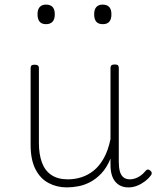

<svg xmlns="http://www.w3.org/2000/svg" viewBox="-20 -795 686 834"><path d="M270 19Q227 19 191 0Q155 -19 134 -60Q113 -101 113 -166V-499Q113 -507 117 -510.5Q121 -514 130 -514Q140 -514 144.5 -510.5Q149 -507 149 -499V-174Q149 -125 162 -89.5Q175 -54 203 -35Q231 -16 275 -16Q305 -16 333.5 -25Q362 -34 387 -54Q412 -74 431 -108Q450 -142 460 -191V-500Q460 -508 464.5 -511.5Q469 -515 479 -515Q488 -515 492 -511.5Q496 -508 496 -500V-91Q496 -68 500.5 -51Q505 -34 516 -25Q527 -16 544 -16Q555 -16 566 -19.5Q577 -23 588.5 -30.5Q600 -38 611 -51Q616 -58 621.5 -58.5Q627 -59 633 -54Q638 -50 639 -44.5Q640 -39 636 -34Q625 -19 609 -7Q593 5 575 12Q557 19 538 19Q520 19 506 13Q492 7 481.5 -5Q471 -17 465.5 -35.5Q460 -54 460 -79V-106Q444 -67 421 -42.5Q398 -18 372.5 -4.5Q347 9 320.5 14Q294 19 270 19ZM180 -690Q161 -690 152 -701Q143 -712 143 -733Q143 -754 152.5 -764.5Q162 -775 180 -775Q199 -775 208.5 -764.5Q218 -754 218 -733Q218 -711 208 -700.5Q198 -690 180 -690ZM427 -690Q407 -690 398 -701Q389 -712 389 -733Q389 -754 398.5 -764.5Q408 -775 426 -775Q445 -775 454.5 -764.5Q464 -754 464 -733Q464 -711 454.5 -700.5Q445 -690 427 -690Z"/></svg>

Font: Playwrite BE WAL Thin
Style: Regular
Weight: 250
Version: Version 1.002